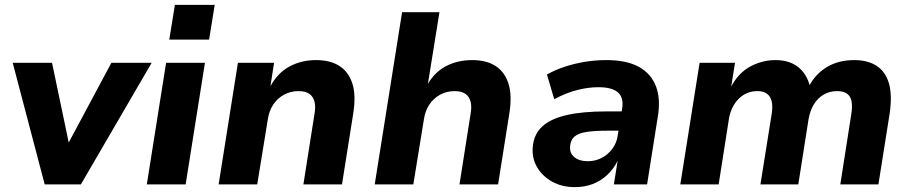

<svg xmlns="http://www.w3.org/2000/svg" viewBox="-20 -755 3724 786"><path d="M163 0 32 -498H193L265 -154H252L436 -498H601L311 0Z M673 -593 696 -735H859L836 -593ZM581 0 660 -498H819L740 0Z M875 0 954 -498H1102L1087 -402Q1117 -457 1165.5 -483Q1214 -509 1274 -509Q1332 -509 1369.5 -485Q1407 -461 1422.5 -413Q1438 -365 1426 -290L1380 0H1222L1267 -286Q1273 -318 1267.5 -339Q1262 -360 1246 -371Q1230 -382 1202 -382Q1169 -382 1142 -367Q1115 -352 1098 -326Q1081 -300 1076 -264L1033 0Z M1514 0 1626 -705H1779L1731 -407H1729Q1758 -459 1805.5 -484Q1853 -509 1913 -509Q1971 -509 2008.5 -485Q2046 -461 2061.5 -413Q2077 -365 2065 -290L2019 0H1861L1906 -286Q1912 -318 1906.5 -339Q1901 -360 1885 -371Q1869 -382 1841 -382Q1808 -382 1781 -367Q1754 -352 1737 -326Q1720 -300 1715 -264L1672 0Z M2333 11Q2280 11 2240 -11.5Q2200 -34 2178.5 -71Q2157 -108 2161 -153Q2165 -204 2198.5 -236Q2232 -268 2298 -283.5Q2364 -299 2465 -299H2541L2529 -220H2466Q2415 -220 2382 -215Q2349 -210 2332.5 -196.5Q2316 -183 2314 -157Q2311 -128 2331.5 -111.5Q2352 -95 2386 -95Q2416 -95 2442 -108Q2468 -121 2486.5 -145.5Q2505 -170 2509 -202L2527 -311Q2534 -355 2510 -376.5Q2486 -398 2430 -398Q2388 -398 2343 -386.5Q2298 -375 2249 -349L2219 -450Q2253 -469 2292.5 -482Q2332 -495 2375 -502Q2418 -509 2462 -509Q2545 -509 2595 -481.5Q2645 -454 2665 -402.5Q2685 -351 2673 -278L2629 0H2493L2509 -100H2510Q2493 -64 2466 -39Q2439 -14 2406 -1.5Q2373 11 2333 11Z M2765 0 2844 -498H2989L2973 -398H2972Q3002 -456 3051 -482.5Q3100 -509 3155 -509Q3212 -509 3248 -480Q3284 -451 3296 -400L3293 -404Q3319 -453 3366 -481Q3413 -509 3477 -509Q3532 -509 3568.5 -485.5Q3605 -462 3619 -414Q3633 -366 3622 -290L3576 0H3420L3465 -288Q3470 -320 3466 -340.5Q3462 -361 3447.5 -371.5Q3433 -382 3407 -382Q3376 -382 3351.5 -367.5Q3327 -353 3311.5 -327.5Q3296 -302 3290 -267L3248 0H3093L3139 -288Q3144 -320 3139 -340.5Q3134 -361 3119.5 -371.5Q3105 -382 3080 -382Q3057 -382 3037.5 -373.5Q3018 -365 3003 -349.5Q2988 -334 2978 -313.5Q2968 -293 2964 -268L2922 0Z"/></svg>

Font: Nunito Sans 9pt ExtraBold
Style: Italic
Weight: 800
Italic angle: -9°
Version: Version 3.101;gftools[0.9.27]